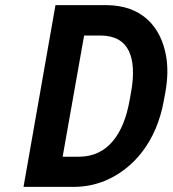

<svg xmlns="http://www.w3.org/2000/svg" viewBox="-20 -731 675 751"><path d="M72 0H268C311 0 352 -8 391 -24C503 -71 593 -178 621 -339L627 -371C636 -422 637 -468 630 -510C610 -626 536 -711 394 -711H197ZM493 -372 487 -339C464 -208 402 -118 289 -118H225L309 -592H373C486 -592 516 -504 493 -372Z"/></svg>

Font: Asimov
Style: NarIt
Weight: 500
Designer: Google
Version: Version 2.000980; 2014